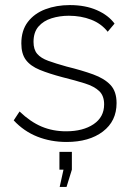

<svg xmlns="http://www.w3.org/2000/svg" viewBox="-20 -549 519 756"><path d="M242 10Q180 10 127 -11Q74 -32 34 -75L57 -110Q100 -69 144 -50.5Q188 -32 240 -32Q307 -32 348.5 -60Q390 -88 390 -138Q390 -172 370.5 -190.5Q351 -209 314.5 -220.5Q278 -232 226 -245Q173 -259 136.5 -274Q100 -289 82 -313Q64 -337 64 -378Q64 -429 89.5 -462.5Q115 -496 158.5 -512.5Q202 -529 255 -529Q316 -529 361.5 -509Q407 -489 431 -456L404 -424Q379 -456 339 -471.5Q299 -487 251 -487Q215 -487 183 -477Q151 -467 131.5 -444.5Q112 -422 112 -384Q112 -354 126.5 -337Q141 -320 170 -309.5Q199 -299 242 -287Q303 -272 347 -256Q391 -240 415 -214.5Q439 -189 439 -143Q439 -72 385 -31Q331 10 242 10ZM215 187 230 119H214V49H263V119L242 187Z"/></svg>

Font: Raleway Thin Light
Style: Regular
Weight: 300
Version: Version 4.026